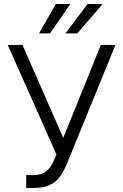

<svg xmlns="http://www.w3.org/2000/svg" viewBox="-20 -932 617 962"><path d="M111.3 -54.7H147.5Q188.5 -54.7 211.9 -74Q235.4 -93.3 251 -129.9L262.7 -158.2L18.6 -707H92.8L296.9 -241.2L485.4 -707H558.6L314.5 -109.4Q296.9 -69.3 278.3 -44.4Q259.8 -19.5 228.8 -4.9Q197.8 9.8 149.4 9.8H111.3ZM418.9 -912.1H494.1L367.2 -764.6H307.6ZM259.8 -912.1H333L230.5 -764.6H175.8Z"/></svg>

Font: Pretendard Light
Style: Regular
Weight: 300
Designer: Base glyphs from Inter by Rasmus Andersson; Hangeul glyphs from Noto Sans CJK(Source Han Sans) by Jang Soo-young and Kan
Foundry: Kil Hyung-jin
Version: Version 1.309